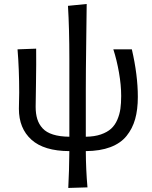

<svg xmlns="http://www.w3.org/2000/svg" viewBox="-20 -742 760 957"><path d="M667 -258.8Q667 -195.8 653.6 -148.2Q640.1 -100.6 610.6 -64.2Q581.1 -27.8 530 -8.5Q479 10.7 407.7 11.2Q408.2 104.5 416 191.9L320.3 194.8Q324.7 112.3 325.7 11.2Q199.2 10.7 136.7 -45.7Q74.2 -102.1 74.2 -199.7Q74.2 -217.3 75 -243.2Q75.7 -269 75.7 -279.8Q75.7 -396.5 67.4 -496.1L160.2 -499.5Q161.1 -429.7 159.4 -326.9Q157.7 -224.1 157.7 -210Q157.7 -174.8 165.8 -148.7Q173.8 -122.6 192.4 -102.3Q210.9 -82 244.4 -71.5Q277.8 -61 325.7 -60.5V-449.2Q325.7 -598.1 318.8 -712.9L412.1 -722.2Q411.6 -667.5 409.7 -526.9Q407.7 -386.2 407.7 -295.4V-60.5Q451.2 -61 482.9 -72Q514.6 -83 533.9 -100.6Q553.2 -118.2 564.7 -145Q576.2 -171.9 580.1 -199.7Q584 -227.5 584 -263.7Q584 -317.9 573 -380.6Q562 -443.4 544.9 -496.1H637.2Q667 -367.7 667 -258.8Z"/></svg>

Font: Commissioner Flair
Style: Regular
Weight: 400
Designer: Kostas Bartsokas
Foundry: Kostas Bartsokas
Version: Version 1.000